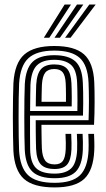

<svg xmlns="http://www.w3.org/2000/svg" viewBox="-20 -810 465 839"><path d="M218.8 9Q126.2 9 84.6 -28.3Q43 -65.7 38.5 -151.5Q37.5 -176.2 36.9 -215.7Q36.2 -255.1 36.2 -299.1Q36.2 -343 36.9 -382.4Q37.5 -421.7 38.6 -446.1Q43.8 -534.9 86.4 -572Q128.9 -609 217.2 -609Q306.1 -609 347 -572.7Q387.9 -536.4 391.9 -451Q392.7 -432.5 393.1 -410.5Q393.5 -388.5 393.4 -364.3Q393.4 -340.1 392.8 -314.8Q392.2 -289.6 390.9 -264.6H161.1Q161.2 -245.1 161.5 -225.4Q161.7 -205.6 162.1 -188.9Q162.6 -172.2 162.9 -161.4Q165 -124.6 177.5 -108.1Q190 -91.6 218.8 -91.6Q243.6 -91.6 254.5 -106.5Q265.5 -121.5 267.2 -157.8Q267.8 -167.8 267.6 -185Q267.3 -202.1 266.2 -224.9H291.2Q292.3 -202.6 292.5 -185Q292.8 -167.4 292.2 -156.7Q290.1 -110.2 273.2 -90.8Q256.3 -71.5 218.8 -71.5Q177.2 -71.5 158.5 -91.5Q139.9 -111.5 137.7 -158.6Q137.2 -173.2 136.8 -193.7Q136.4 -214.3 136.2 -237.9Q136.1 -261.5 136.1 -284.7H367Q367.8 -305.6 368.2 -327.5Q368.6 -349.4 368.6 -371Q368.5 -392.6 368.1 -412.6Q367.8 -432.6 366.9 -449.9Q363.3 -525.6 328.1 -557.2Q292.9 -588.9 217.2 -588.9Q140.5 -588.9 104.3 -555.8Q68.2 -522.8 63.5 -444.7Q62.3 -419.2 61.7 -379.4Q61.2 -339.5 61.2 -295.9Q61.2 -252.3 61.8 -214.2Q62.5 -176.2 63.3 -154.1Q67.4 -78.2 102.6 -44.7Q137.9 -11.1 218.8 -11.1Q295 -11.1 329.2 -43.9Q363.3 -76.6 366.9 -152.8Q367.4 -163.9 367.3 -176Q367.3 -188.2 366.9 -200.8Q366.5 -213.3 365.9 -224.9H390.9Q391.7 -208.7 392.2 -188.9Q392.7 -169.1 391.9 -151.9Q387.9 -65.3 347.8 -28.1Q307.7 9 218.8 9ZM218.8 -31.2Q152.7 -31.2 122.2 -59.5Q91.8 -87.7 88.2 -155Q87.2 -177.9 86.7 -216.1Q86.2 -254.4 86.2 -297.7Q86.2 -341 86.7 -380Q87.2 -419 88.4 -443.1Q92.5 -510.8 122.5 -539.8Q152.4 -568.8 217.2 -568.8Q279.4 -568.8 309.2 -541.9Q338.9 -515.1 341.9 -449.2Q342.9 -431.1 343.3 -408Q343.7 -384.9 343.6 -358.7Q343.6 -332.6 342.6 -304.8H111.3Q111.1 -259.9 111.2 -225.7Q111.3 -191.4 111.8 -156.8Q112.7 -100.2 137.2 -75.8Q161.6 -51.3 218.8 -51.3Q266.1 -51.3 290.1 -73.4Q314.2 -95.5 317 -154.2Q317.5 -169.1 317.3 -186.9Q317 -204.6 316 -224.9H340.9Q341.8 -206.6 342.3 -188.5Q342.7 -170.4 341.9 -153.5Q338.9 -87.5 310.5 -59.4Q282.1 -31.2 218.8 -31.2ZM111.5 -325H318.1Q318.6 -349.5 318.5 -371.7Q318.5 -393.9 318.1 -413.4Q317.7 -432.8 317 -448.7Q314.4 -506.6 289 -527.7Q263.6 -548.7 217.2 -548.7Q165.7 -548.7 141.2 -524.3Q116.7 -499.9 113.2 -441.4Q112.8 -428.2 112.3 -395.6Q111.8 -363.1 111.5 -325ZM136.3 -345.1Q136.5 -361 136.7 -378.4Q137 -395.7 137.4 -411.8Q137.8 -427.9 138.2 -439.9Q141.1 -488 159.5 -508.3Q177.9 -528.5 217.2 -528.5Q256.1 -528.5 273.2 -509.3Q290.3 -490.1 292.2 -446.1Q292.7 -435.5 293.1 -419.3Q293.5 -403.1 293.6 -383.8Q293.6 -364.6 293.3 -345.1ZM161.5 -365.2H268.2Q268.5 -380.8 268.3 -396.2Q268.2 -411.5 267.9 -424.5Q267.6 -437.4 267.2 -445.3Q265.7 -479.3 254.1 -493.9Q242.6 -508.4 217.2 -508.4Q190.2 -508.4 177.7 -492.6Q165.2 -476.7 163.1 -438.8Q162.8 -429.2 162.5 -418.1Q162.2 -407 161.9 -393.9Q161.7 -380.8 161.5 -365.2ZM171.5 -645 262.4 -790.3H290.2L195.4 -645ZM264.3 -645 370.3 -790.3H398.1L288.3 -645ZM218 -645 316.4 -790.3H344.1L241.8 -645Z"/></svg>

Font: Big Shoulders Inline Thin
Style: Regular
Weight: 100
Designer: Patric King
Foundry: XO Type Co
Version: Version 2.002